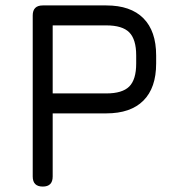

<svg xmlns="http://www.w3.org/2000/svg" viewBox="-20 -687 636 707"><path d="M137.5 0Q100.5 0 100.5 -37V-630Q100.5 -667 137.5 -667H371.5Q461 -667 508 -619.8Q555 -572.5 555 -483V-453Q555 -363.5 508 -316.5Q461 -269.5 371.5 -269.5H174V-37Q174 0 137.5 0ZM174 -343H371.5Q430.5 -343 456 -368.5Q481.5 -394 481.5 -453V-483Q481.5 -542 456 -567.8Q430.5 -593.5 371.5 -593.5H174Z"/></svg>

Font: Jura Light SemiBold
Style: Regular
Weight: 600
Version: Version 5.106